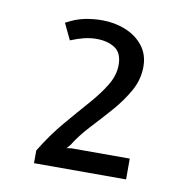

<svg xmlns="http://www.w3.org/2000/svg" viewBox="-57 -791 516 536"><g transform="rotate(10 201.0 -523.0)"><path d="M73 -310V-346Q102.5 -394.5 134.8 -432.5Q167 -470.5 195 -502.2Q223 -534 240.5 -562.8Q258 -591.5 258 -621Q258 -655 237.2 -668.5Q216.5 -682 185 -682Q168 -682 150.2 -677.8Q132.5 -673.5 112 -665L90 -711Q117 -726 142 -731Q167 -736 191 -736Q227 -736 258 -723.5Q289 -711 308 -686.8Q327 -662.5 327 -628Q327 -592 308.8 -559.2Q290.5 -526.5 263.5 -495.8Q236.5 -465 209.2 -435.8Q182 -406.5 164 -377L155 -367L168 -369H334V-310Z"/></g></svg>

Font: Expletus Sans
Style: Regular
Weight: 400
Designer: Jasper de Waard
Foundry: Designtown
Version: Version 7.500